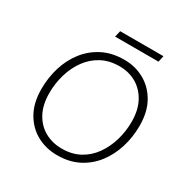

<svg xmlns="http://www.w3.org/2000/svg" viewBox="-182 -957 1091 1122"><g transform="rotate(30 364.0 -396.0)"><path d="M352 10Q277 10 215.5 -23.5Q154 -57 117 -122Q80 -187 80 -280Q80 -357 101.5 -427Q123 -497 165.5 -551.5Q208 -606 270.5 -638Q333 -670 416 -670Q490 -670 551 -636Q612 -602 648.5 -537.5Q685 -473 685 -380Q685 -304 663.5 -234Q642 -164 600 -109Q558 -54 496 -22Q434 10 352 10ZM357 -37Q425 -37 476.5 -65Q528 -93 562.5 -141.5Q597 -190 615 -251Q633 -312 633 -377Q633 -455 603.5 -510Q574 -565 524 -594Q474 -623 410 -623Q342 -623 290 -595Q238 -567 203 -518.5Q168 -470 150 -409Q132 -348 132 -283Q132 -204 161.5 -149Q191 -94 242 -65.5Q293 -37 357 -37ZM602 -802 593 -760H300L310 -802Z"/></g></svg>

Font: Work Sans Light
Style: Italic
Weight: 300
Italic angle: -13°
Designer: Wei Huang
Foundry: Wei Huang
Version: Version 2.010; ttfautohint (v1.8.3)